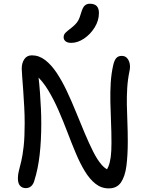

<svg xmlns="http://www.w3.org/2000/svg" viewBox="-20 -1010 803 1041"><path d="M119.8 10Q100.8 10 88.9 -2.7Q77 -15.4 77 -43.6Q77 -63.8 82.5 -84.6Q88 -105.4 95.4 -136.5Q102.8 -167.6 108.3 -216.6Q113.8 -265.6 113.8 -342Q113.8 -385 111.3 -431.5Q108.8 -478 105.8 -520.5Q102.8 -563 100.3 -594.5Q97.8 -626 97.8 -638Q97.8 -668 111.8 -689Q125.8 -710 152.8 -710Q191.4 -710 224.8 -684.4Q258.2 -658.8 287.3 -615Q316.4 -571.2 342.3 -516.3Q368.2 -461.4 391.9 -402.9Q415.6 -344.4 438.9 -289.1Q462.2 -233.8 484.9 -188.5Q507.6 -143.2 531.9 -115.6Q556.2 -88 582.6 -84.8L544.4 -66Q558.8 -85.4 567.6 -106.9Q576.4 -128.4 580.4 -158.9Q584.4 -189.4 584.4 -235Q584.4 -294.2 581.9 -349.8Q579.4 -405.4 578.4 -458.2Q577.4 -511 580.3 -560.3Q583.2 -609.6 593.8 -656.6Q600 -683.6 610.6 -695.3Q621.2 -707 639.6 -707Q658.4 -707 669 -694.9Q679.6 -682.8 683.2 -664.9Q686.8 -647 682.6 -627.4Q672.6 -579.4 669.8 -533.6Q667 -487.8 667.8 -442.2Q668.6 -396.6 670.7 -347.3Q672.8 -298 672.8 -242Q672.8 -168.6 665.5 -111.3Q658.2 -54 636.1 -21.3Q614 11.4 569.8 11.4Q529.4 11.4 497.7 -13.7Q466 -38.8 440 -81.7Q414 -124.6 391 -179.3Q368 -234 345.5 -293.4Q323 -352.8 297.4 -411.4Q271.8 -470 241.5 -520.4Q211.2 -570.8 171.8 -606L186.8 -610.4Q193.6 -553.2 196.9 -506.1Q200.2 -459 202 -418.6Q203.8 -378.2 203.8 -342Q203.8 -248 195 -170.8Q186.2 -93.6 166.4 -31.4Q161.8 -13 150 -1.5Q138.2 10 119.8 10ZM366 -777.6Q346.4 -777.6 335.7 -786.1Q325 -794.6 325 -808Q325 -822.6 335.7 -833Q346.4 -843.4 366.2 -858.4Q392 -878.6 402.3 -895.9Q412.6 -913.2 420.2 -941.6Q428.6 -970.2 439.7 -980Q450.8 -989.8 466.6 -989.8Q492.4 -989.8 504.4 -977.1Q516.4 -964.4 516.4 -939.6Q516.4 -898.8 493.4 -861.5Q470.4 -824.2 435.8 -800.9Q401.2 -777.6 366 -777.6Z"/></svg>

Font: Shantell Sans Light
Style: Regular
Weight: 300
Designer: Stephen Nixon, Anya Danilova, Shantell Martin
Foundry: Arrow Type
Version: Version 1.011;[c5ecc13dd]